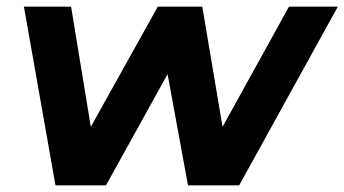

<svg xmlns="http://www.w3.org/2000/svg" viewBox="-20 -558 1037 578"><path d="M147 0 52 -538H194L270 -75H197L455 -538H589L667 -75H594L850 -538H997L700 0H546L473 -397H519L299 0Z"/></svg>

Font: MOST Montserrat
Style: Bold Italic
Weight: 700
Italic angle: -11.3°
Designer: Julieta Ulanovsky
Foundry: Julieta Ulanovsky
Version: Version 8.000;March 11, 2024;FontCreator 15.0.0.2926 64-bit